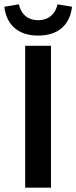

<svg xmlns="http://www.w3.org/2000/svg" viewBox="-33 -865 352 885"><path d="M83 0H202V-654H83ZM143 -701C239 -701 290 -754 299 -834L232 -845C223 -802 193 -772 143 -772C93 -772 63 -802 54 -845L-13 -834C-4 -754 47 -701 143 -701Z"/></svg>

Font: Source Sans Pro Semibold
Style: Regular
Weight: 600
Designer: Paul D. Hunt
Foundry: Adobe Systems Incorporated
Version: Version 3.006;hotconv 1.0.111;makeotfexe 2.5.65597